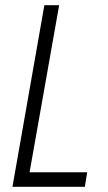

<svg xmlns="http://www.w3.org/2000/svg" viewBox="-20 -720 415 740"><path d="M151 -700H208L94 -56H316L307 0H28Z"/></svg>

Font: Marvel
Style: Italic
Weight: 400
Italic angle: -12°
Designer: Carolina Trebol
Foundry: Carolina Trebol
Version: Version 1.001